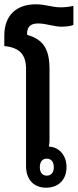

<svg xmlns="http://www.w3.org/2000/svg" viewBox="-26 -864 361 892"><path d="M188 8C246 8 283 -29 283 -88C283 -142 249 -181 201 -183C203 -193 204 -202 204 -211V-543C204 -636 175 -681 100 -702V-709C100 -740 117 -755 151 -755C189 -755 224 -740 260 -740C283 -740 303 -743 315 -748V-837C297 -832 274 -830 255 -830C215 -830 186 -844 140 -844C51 -844 -6 -793 -6 -699V-650C65 -643 95 -611 95 -543V-92C95 -31 130 8 188 8ZM191 -48C171 -48 159 -63 159 -87C159 -112 171 -127 191 -127C212 -127 224 -112 224 -87C224 -63 212 -48 191 -48Z"/></svg>

Font: Noto Sans Thai Looped UI Narrow Medium
Style: Regular
Weight: 500
Width: 4
Designer: Cadson Demak Team
Foundry: Cadson Demak Co., Ltd.
Version: Version 1.000